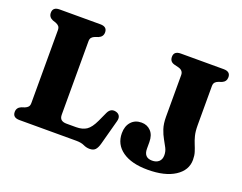

<svg xmlns="http://www.w3.org/2000/svg" viewBox="-112 -912 1439 1142"><g transform="rotate(20 607.5 -341.0)"><path d="M362.5 -625 342 -618Q329 -613 321.8 -604.8Q314.5 -596.5 314.5 -580.5V-117Q314.5 -94.5 326 -85Q337.5 -75.5 359.5 -75.5H420Q460 -75.5 485.5 -92.5Q511 -109.5 533.5 -158L560.5 -217Q577 -251.5 610.5 -243.5Q627.5 -239.5 635 -226.5Q642.5 -213.5 637 -193L594.5 -35.5Q587 -7.5 575 5.5Q563 18.5 539 18.5Q518.5 18.5 499.2 9.2Q480 0 448 0H89Q46 0 46 -36Q46 -63.5 73 -75L94 -82Q106.5 -87 113.8 -95.2Q121 -103.5 121 -119.5V-580.5Q121 -596.5 113.8 -604.8Q106.5 -613 94 -618L73 -625Q46 -636.5 46 -664Q46 -700 89 -700H346.5Q389.5 -700 389.5 -664Q389.5 -636.5 362.5 -625ZM1140 -130.5Q1140 -64 1077.2 -23.5Q1014.5 17 906 17Q803 17 745.5 -23.8Q688 -64.5 688 -135.5Q688 -180 712.2 -207.2Q736.5 -234.5 777.5 -234.5Q813.5 -234.5 836.8 -210Q860 -185.5 860 -141V-99.5Q860 -43 912.5 -43Q939 -43 954.8 -57.2Q970.5 -71.5 970.5 -98Q970.5 -122 960 -142.5Q949.5 -163 936 -186.5Q922.5 -210 912 -241.2Q901.5 -272.5 901.5 -317.5V-580.5Q901.5 -609.5 870.5 -618L842.5 -625Q812.5 -633 812.5 -664Q812.5 -700 856 -700H1127Q1170 -700 1170 -664Q1170 -636.5 1143.5 -625L1122.5 -618Q1109.5 -613 1102.5 -604.8Q1095.5 -596.5 1095.5 -580.5V-334Q1095.5 -295 1102.2 -268.5Q1109 -242 1117.8 -221.2Q1126.5 -200.5 1133.2 -179.2Q1140 -158 1140 -130.5Z"/></g></svg>

Font: Fraunces 9pt S050
Style: Bold
Weight: 700
Version: Version 1.000; ttfautohint (v1.8.3)